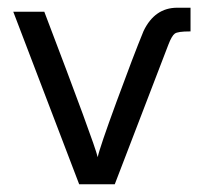

<svg xmlns="http://www.w3.org/2000/svg" viewBox="-20 -475 532 495"><path d="M14.2 -444.8H94.2Q224.1 -104 231.9 -69.8Q236.8 -93.8 280.5 -212.9Q324.2 -332 350.1 -395Q378.9 -455.1 437 -455.1H471.2V-394H469.2Q438.5 -394 430.7 -388.4Q422.9 -382.8 414.1 -359.9L275.9 0H184.1Z"/></svg>

Font: CMU Sans Serif
Style: Medium
Weight: 500
Version: Version 0.7.0